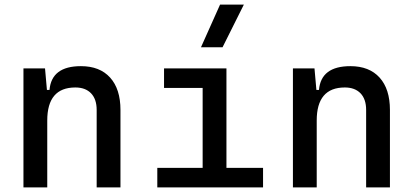

<svg xmlns="http://www.w3.org/2000/svg" viewBox="-20 -815 1798 835"><path d="M82 0V-517.6H175.8L184.1 -423.8H195.3Q204.1 -527.3 332 -527.3Q414.1 -527.3 459 -477.5Q503.9 -427.7 503.9 -336.9V0H400.4V-336.9Q400.4 -383.8 376 -409.2Q351.6 -434.6 307.6 -434.6Q185.5 -434.6 185.5 -291V0Z M664.1 0V-85H861.3V-432.6H693.4V-517.6H964.8V-85H1124V0ZM854 -609.4 937 -794.9H1040.5L947.8 -609.4Z M1253.9 0V-517.6H1347.7L1356 -423.8H1367.2Q1376 -527.3 1503.9 -527.3Q1585.9 -527.3 1630.9 -477.5Q1675.8 -427.7 1675.8 -336.9V0H1572.3V-336.9Q1572.3 -383.8 1547.9 -409.2Q1523.4 -434.6 1479.5 -434.6Q1357.4 -434.6 1357.4 -291V0Z"/></svg>

Font: Caskaydia Cove
Style: Regular
Weight: 400
Monospace: yes
Designer: Aaron Bell
Foundry: Saja Typeworks
Version: Version 4.300; ttfautohint (v1.8.3)